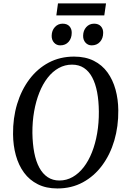

<svg xmlns="http://www.w3.org/2000/svg" viewBox="-20 -1080 732 1111"><path d="M312 10.5Q247 10.5 198.8 -13.8Q150.5 -38 119 -81Q87.5 -124 71.8 -181Q56 -238 55.5 -303.5Q54.5 -396.5 79 -477.8Q103.5 -559 150 -621Q196.5 -683 262 -717.8Q327.5 -752.5 408.5 -752.5Q474.5 -752.5 522.8 -728.2Q571 -704 602 -661Q633 -618 648.5 -561.8Q664 -505.5 664.5 -442Q665.5 -349 641.5 -267.2Q617.5 -185.5 571.2 -123Q525 -60.5 459.5 -25Q394 10.5 312 10.5ZM323.5 -35.5Q365 -35.5 400.5 -55.8Q436 -76 464.2 -112.5Q492.5 -149 512.2 -199Q532 -249 542.2 -308.8Q552.5 -368.5 552 -434.5Q551.5 -496.5 542 -546.5Q532.5 -596.5 513.5 -632.2Q494.5 -668 465.5 -687Q436.5 -706 396.5 -706Q355.5 -706 319.8 -686.2Q284 -666.5 255.8 -630.2Q227.5 -594 207.8 -544.5Q188 -495 177.5 -435.5Q167 -376 167.5 -310Q168.5 -247.5 178.2 -196.8Q188 -146 207.5 -110Q227 -74 256 -54.8Q285 -35.5 323.5 -35.5ZM328.5 -817.5Q307 -817.5 292.8 -833.2Q278.5 -849 279 -873.5Q279.5 -903.5 297.5 -923.2Q315.5 -943 342.5 -943Q368.5 -943 382 -927.8Q395.5 -912.5 395 -890Q395 -858.5 377 -838Q359 -817.5 328.5 -817.5ZM510.5 -817.5Q489 -817.5 474.8 -833.2Q460.5 -849 461 -873.5Q461.5 -903.5 479.2 -923.2Q497 -943 524.5 -943Q550 -943 563.8 -927.8Q577.5 -912.5 577 -890Q577 -858.5 558.8 -838Q540.5 -817.5 510.5 -817.5ZM315.5 -1060.5H593.5L583.5 -991H306Z"/></svg>

Font: Merriweather 48pt
Style: Italic
Weight: 400
Italic angle: -7.8°
Version: Version 2.101